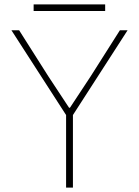

<svg xmlns="http://www.w3.org/2000/svg" viewBox="-20 -858 636 878"><path d="M282.2 0V-332L32.2 -719.7H67.4L201.2 -508.8L295.9 -365.2H299.8L394.5 -508.8L528.3 -719.7H563.5L313.5 -332V0ZM133.8 -807.6V-837.9H460.9V-807.6Z"/></svg>

Font: Reddit Sans ExtraLight
Style: Regular
Weight: 250
Designer: Stephen Hutchings
Foundry: Reddit
Version: Version 1.014